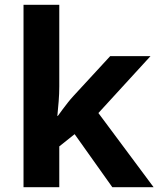

<svg xmlns="http://www.w3.org/2000/svg" viewBox="-20 -846 660 800"><path d="M227 -486Q227 -455 224.5 -424.5Q222 -394 219 -363H221Q231 -377 241.5 -391Q252 -405 263 -419Q274 -433 286 -446L439 -612H607L390 -375L620 -66H448L291 -287L227 -236V-66H78V-826H227Z"/></svg>

Font: Noto Sans Malayalam UI
Style: Regular
Weight: 400
Designer: Jelle Bosma - Monotype Design Team
Foundry: Monotype Imaging Inc.
Version: Version 2.104